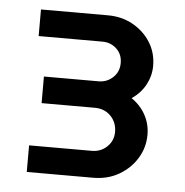

<svg xmlns="http://www.w3.org/2000/svg" viewBox="-40 -739 506 525"><g transform="rotate(5 212.5 -477.0)"><path d="M52 -254V-327H224Q249 -327 266 -343.5Q283 -360 283 -384Q283 -410 266 -427.5Q249 -445 222 -445H76V-518H226Q249 -518 265.5 -533.5Q282 -549 282 -573Q282 -597 266 -612Q250 -627 227 -627H52V-700H236Q274 -700 304.5 -683Q335 -666 353 -637.5Q371 -609 371 -573Q371 -546 358 -521.5Q345 -497 320 -480Q345 -463 358.5 -438Q372 -413 372 -384Q372 -349 354 -319.5Q336 -290 305 -272Q274 -254 234 -254Z"/></g></svg>

Font: MuseoModerno Thin Medium
Style: Regular
Weight: 500
Version: Version 1.003